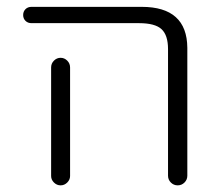

<svg xmlns="http://www.w3.org/2000/svg" viewBox="-20 -565 637 563"><path d="M72.3 -497.1Q61.5 -497.1 54.7 -503.9Q47.9 -510.7 47.9 -521Q47.9 -531.2 54.7 -538.1Q61.5 -544.9 72.3 -544.9H395.5Q528.3 -544.9 529.3 -424.8V-49.8Q529.3 -38.1 521 -29.8Q512.7 -21.5 501 -21.5Q489.3 -21.5 481 -29.8Q472.7 -38.1 472.7 -49.8V-420.9Q472.7 -461.9 453.6 -479.5Q434.6 -497.1 387.7 -497.1ZM185.5 -367.2V-72.3V-48.8Q185.5 -38.1 177.2 -29.8Q168.9 -21.5 157.7 -21.5Q146.5 -21.5 138.2 -29.8Q129.9 -38.1 129.9 -48.8V-72.3V-367.2Q129.9 -378.9 138.2 -387.2Q146.5 -395.5 157.7 -395.5Q168.9 -395.5 177.2 -387.2Q185.5 -378.9 185.5 -367.2Z"/></svg>

Font: Gen Jyuu Gothic Light
Style: Regular
Weight: 200
Designer: [Source Han Sans]
Ryoko NISHIZUKA  (kana & ideographs); Paul D. Hunt (Latin, Greek & Cyrillic); Wenlong ZHANG  (bopomofo
Version: Version 1.002.20150607